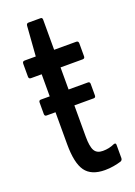

<svg xmlns="http://www.w3.org/2000/svg" viewBox="-124 -670 511 727"><g transform="rotate(-20 131.0 -306.0)"><path d="M32 -264Q24 -264 24 -273V-319Q24 -328 32 -328H67H143H222Q230 -328 230 -319V-273Q230 -264 222 -264ZM170 6Q115 6 91.5 -26.5Q68 -59 68 -135V-417H25Q16 -417 16 -426V-478Q16 -488 25 -488H70L79 -609Q80 -618 88 -618H137Q144 -618 144 -609V-488H233Q242 -488 242 -478V-426Q242 -417 233 -417H144V-138Q144 -98 153.5 -81.5Q163 -65 187 -65Q200 -65 211.5 -67.5Q223 -70 234 -75Q243 -78 243 -69V-16Q243 -7 235 -4Q222 0 205 3Q188 6 170 6Z"/></g></svg>

Font: Sofia Sans Extra Condensed Medium
Style: Regular
Weight: 500
Version: Version 4.100